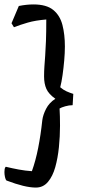

<svg xmlns="http://www.w3.org/2000/svg" viewBox="-20 -764 387 867"><path d="M142 83Q117 83 84 75Q51 67 9 51Q5 47 2.5 35.5Q0 24 0 13Q0 6 1 -0.5Q2 -7 6 -11Q35 -4 64.5 1.5Q94 7 124 9Q141 -38 152.5 -96.5Q164 -155 171 -221Q174 -245 188 -272.5Q202 -300 230 -318Q200 -339 189.5 -362.5Q179 -386 179 -419Q179 -442 180.5 -463.5Q182 -485 184 -512Q186 -539 187.5 -578.5Q189 -618 189 -676Q140 -672 105.5 -662Q71 -652 43 -641L32 -659L65 -737Q100 -744 131 -744Q190 -744 220.5 -719Q251 -694 262 -651Q273 -608 273 -554Q273 -525 270 -491Q267 -457 262.5 -425Q258 -393 252 -370Q266 -358 280.5 -351.5Q295 -345 311 -340L308 -289Q292 -289 274.5 -284Q257 -279 249 -274Q250 -260 250.5 -238Q251 -216 251 -196Q251 -148 246 -99Q241 -50 229.5 -9Q218 32 196.5 57.5Q175 83 142 83Z"/></svg>

Font: Julee
Style: Regular
Weight: 400
Designer: Julian Tunni
Foundry: Julian Tunni
Version: Version 1.002; ttfautohint (v1.8.4.7-5d5b);gftools[0.9.23]